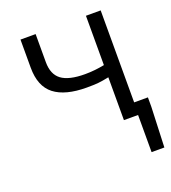

<svg xmlns="http://www.w3.org/2000/svg" viewBox="-132 -630 819 918"><g transform="rotate(-20 277.5 -171.0)"><path d="M482 0H410V-218Q376 -211 355 -209Q334 -207 297 -207Q188 -207 132.5 -250Q77 -293 77 -388V-531H154V-388Q154 -326 191.5 -298Q229 -270 311 -270Q359 -270 410 -280V-531H485V-63H555V-15L547 189H482Z"/></g></svg>

Font: Nebula Sans Book
Style: Regular
Weight: 400
Designer: Paul D. Hunt for Adobe (as Source Sans)
Foundry: Nebula Entertainment & Broadcasting LLC
Version: Version 1.010